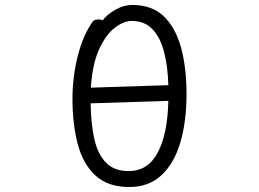

<svg xmlns="http://www.w3.org/2000/svg" viewBox="-20 -733 1040 771"><path d="M392 -651Q409 -674 442.5 -693.5Q476 -713 513 -713Q589 -713 636.5 -668.5Q684 -624 706.5 -543.5Q729 -463 729 -354Q729 -246 704.5 -162Q680 -78 629 -30Q578 18 499 18Q413 18 363 -28.5Q313 -75 292 -155Q271 -235 271 -337Q271 -423 292 -507Q313 -591 352 -646Q356 -651 362 -653Q368 -655 375 -655Q387 -655 392 -651ZM656 -391Q654 -466 639 -524Q624 -582 592.5 -615.5Q561 -649 509 -649Q477 -649 441 -621.5Q405 -594 378 -535Q351 -476 345 -381ZM344 -318Q345 -235 359 -174Q373 -113 406 -79.5Q439 -46 497 -46Q574 -46 613.5 -120.5Q653 -195 656 -328Z"/></svg>

Font: Klee One SemiBold
Style: Regular
Weight: 600
Designer: Fontworks Inc.
Foundry: Fontworks Inc.
Version: Version 1.00;January 12, 2022;FontCreator 13.0.0.2683 64-bit